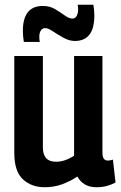

<svg xmlns="http://www.w3.org/2000/svg" viewBox="-20 -776 506 806"><path d="M167 10Q112 10 76 -23.5Q40 -57 40 -134V-541H160V-157Q160 -97 215 -97Q234 -97 253 -103.5Q272 -110 291 -122V-541H410V-137Q410 -117 416 -109.5Q422 -102 432 -102Q444 -102 454 -106L465 -10Q449 -1 429 4.5Q409 10 385 10Q356 10 336 -2Q316 -14 305 -35Q273 -14 239.5 -2Q206 10 167 10ZM80 -600Q78 -612 77 -624Q76 -636 76 -646Q76 -751 160 -751Q189 -751 211.5 -737.5Q234 -724 252 -711Q270 -698 284 -698Q296 -698 302 -709.5Q308 -721 308 -736Q308 -747 306 -756H372Q374 -745 375 -733Q376 -721 376 -710Q376 -604 294 -604Q271 -604 246.5 -617.5Q222 -631 202 -644.5Q182 -658 170 -658Q158 -658 151.5 -648Q145 -638 145 -622Q145 -608 147 -600Z"/></svg>

Font: Georama Semi Condensed SemiBold
Style: Regular
Weight: 600
Width: 4
Designer: Jean-Baptiste Levee
Foundry: Production Type
Version: Version 1.000